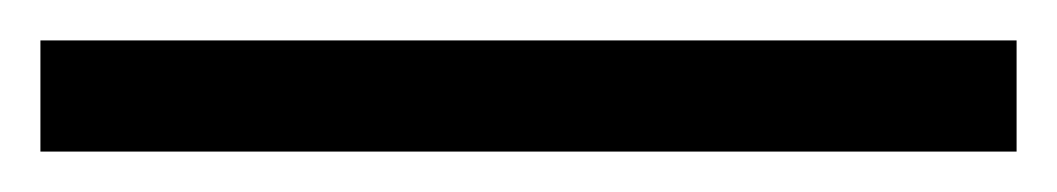

<svg xmlns="http://www.w3.org/2000/svg" viewBox="-24 38 523 95"><path d="M-4 58H479V113H-4Z"/></svg>

Font: Taviraj DemiBold
Style: Regular
Weight: 600
Designer: Katatrad Team
Foundry: CadsonDemak
Version: Version 1.030